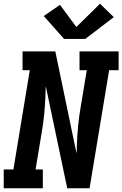

<svg xmlns="http://www.w3.org/2000/svg" viewBox="-24 -1011 657 1031"><path d="M-4 0V-101H48L136 -634H97V-735H273L387 -187Q387 -191 387.5 -194.5Q388 -198 388 -202L389 -239Q391 -289 396 -340Q401 -391 410 -441L442 -634H403V-735H613V-634H562L457 0H337L222 -548Q222 -544 221.5 -540.5Q221 -537 221 -533L220 -496Q218 -446 213 -395Q208 -344 199 -294L167 -101H206V0ZM320 -802 211 -925 298 -985 386 -866 513 -991 587 -919 434 -802Z"/></svg>

Font: Iosevka Etoile Oblique
Style: Bold
Weight: 700
Italic angle: -9°
Designer: Belleve Invis
Foundry: Belleve Invis
Version: Version 15.5.2; ttfautohint (v1.8.4)